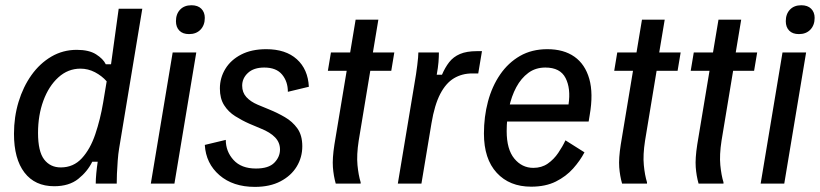

<svg xmlns="http://www.w3.org/2000/svg" viewBox="-20 -700 3126 732"><path d="M186.7 10Q113.3 10 73.3 -42.1Q33.3 -94.2 33.3 -190Q33.3 -254.2 50.8 -311.7Q68.3 -369.2 100 -413.8Q131.7 -458.3 175.8 -484.2Q220 -510 272.5 -510Q319.2 -510 346.2 -492.9Q373.3 -475.8 383.3 -455H403.3L432.5 -666.7H522.5L434.2 -134.2Q430.8 -114.2 428.8 -87.5Q426.7 -60.8 425.8 -37.1Q425 -13.3 425 0H345Q345 -16.7 347.1 -39.2Q349.2 -61.7 352.5 -83.3H331.7Q313.3 -45.8 278.3 -17.9Q243.3 10 186.7 10ZM211.7 -61.7Q260 -61.7 292.1 -96.7Q324.2 -131.7 343.3 -188.3Q362.5 -245 373.3 -309.2L386.7 -390Q368.3 -410.8 342.1 -424.6Q315.8 -438.3 286.7 -438.3Q239.2 -438.3 202.5 -405Q165.8 -371.7 145.4 -316.2Q125 -260.8 125 -193.3Q125 -122.5 148.3 -92.1Q171.7 -61.7 211.7 -61.7Z M555 0 638.3 -500H728.3L645 0ZM700.8 -570Q676.7 -570 663.8 -583.3Q650.8 -596.7 650.8 -619.2Q650.8 -646.7 666.7 -663.3Q682.5 -680 710 -680Q734.2 -680 747.5 -666.7Q760.8 -653.3 760.8 -631.7Q760.8 -604.2 744.6 -587.1Q728.3 -570 700.8 -570Z M951.7 12.5Q868.3 12.5 816.7 -32.1Q765 -76.7 760.8 -147.5L840.8 -166.7Q840.8 -122.5 870.4 -90Q900 -57.5 955.8 -57.5Q1004.2 -57.5 1025.8 -79.6Q1047.5 -101.7 1047.5 -130Q1047.5 -156.7 1028.8 -176.2Q1010 -195.8 974.2 -210L930.8 -228.3Q902.5 -240.8 876.7 -257.1Q850.8 -273.3 834.6 -298.8Q818.3 -324.2 818.3 -362.5Q818.3 -403.3 839.2 -437.5Q860 -471.7 899.6 -492.1Q939.2 -512.5 995 -512.5Q1069.2 -512.5 1111.7 -474.2Q1154.2 -435.8 1157.5 -369.2L1077.5 -350Q1077.5 -389.2 1055.4 -415.8Q1033.3 -442.5 987.5 -442.5Q947.5 -442.5 925.4 -422.1Q903.3 -401.7 903.3 -373.3Q903.3 -347.5 919.2 -330Q935 -312.5 962.5 -300.8L1006.7 -282.5Q1037.5 -270 1066.2 -253.3Q1095 -236.7 1113.8 -210.4Q1132.5 -184.2 1132.5 -142.5Q1132.5 -100 1111.2 -65Q1090 -30 1049.6 -8.8Q1009.2 12.5 951.7 12.5Z M1260 0Q1251.7 -29.2 1249.2 -62.5Q1246.7 -95.8 1255 -149.2L1301.7 -430H1230L1241.7 -500H1315L1335.8 -625H1422.5L1401.7 -500H1483.3L1471.7 -430H1391.7L1347.5 -163.3Q1339.2 -109.2 1342.9 -70.4Q1346.7 -31.7 1355 -5V0Z M1496.7 0 1560 -380Q1566.7 -417.5 1570.8 -451.2Q1575 -485 1575 -500H1653.3Q1653.3 -484.2 1651.7 -462.9Q1650 -441.7 1645 -415H1665Q1676.7 -442.5 1692.5 -462.9Q1708.3 -483.3 1733.8 -494.2Q1759.2 -505 1798.3 -505H1817.5L1803.3 -420H1780Q1741.7 -420 1710.8 -401.7Q1680 -383.3 1658.3 -341.7Q1636.7 -300 1625 -230L1586.7 0Z M2005 11.7Q1922.5 11.7 1873.8 -41.2Q1825 -94.2 1825 -190.8Q1825 -255 1840.4 -312.9Q1855.8 -370.8 1886.7 -415.8Q1917.5 -460.8 1962.5 -486.7Q2007.5 -512.5 2066.7 -512.5Q2129.2 -512.5 2170 -483.8Q2210.8 -455 2226.7 -399.2Q2242.5 -343.3 2228.3 -261.7L2224.2 -236.7H1896.7L1906.7 -301.7H2147.5Q2156.7 -362.5 2136.2 -402.5Q2115.8 -442.5 2059.2 -442.5Q2021.7 -442.5 1994.2 -422.1Q1966.7 -401.7 1948.3 -367.5Q1930 -333.3 1920.8 -290Q1911.7 -246.7 1911.7 -200Q1911.7 -130.8 1940.8 -95.4Q1970 -60 2013.3 -60Q2045 -60 2068.3 -76.2Q2091.7 -92.5 2108.3 -117.1Q2125 -141.7 2135.8 -165L2208.3 -119.2Q2191.7 -87.5 2165 -57.5Q2138.3 -27.5 2099.2 -7.9Q2060 11.7 2005 11.7Z M2351.7 0Q2343.3 -29.2 2340.8 -62.5Q2338.3 -95.8 2346.7 -149.2L2393.3 -430H2321.7L2333.3 -500H2406.7L2427.5 -625H2514.2L2493.3 -500H2575L2563.3 -430H2483.3L2439.2 -163.3Q2430.8 -109.2 2434.6 -70.4Q2438.3 -31.7 2446.7 -5V0Z M2643.3 0Q2635 -29.2 2632.5 -62.5Q2630 -95.8 2638.3 -149.2L2685 -430H2613.3L2625 -500H2698.3L2719.2 -625H2805.8L2785 -500H2866.7L2855 -430H2775L2730.8 -163.3Q2722.5 -109.2 2726.2 -70.4Q2730 -31.7 2738.3 -5V0Z M2880 0 2963.3 -500H3053.3L2970 0ZM3025.8 -570Q3001.7 -570 2988.8 -583.3Q2975.8 -596.7 2975.8 -619.2Q2975.8 -646.7 2991.7 -663.3Q3007.5 -680 3035 -680Q3059.2 -680 3072.5 -666.7Q3085.8 -653.3 3085.8 -631.7Q3085.8 -604.2 3069.6 -587.1Q3053.3 -570 3025.8 -570Z"/></svg>

Font: Familjen Grotesk
Style: Italic
Weight: 400
Italic angle: -9.46201°
Designer: Anders Wikstroem, Jonas Baeckman, Matilda Gysing, Kristian Moeller
Foundry: Familjen STHLM AB
Version: Version 2.000